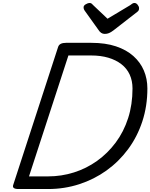

<svg xmlns="http://www.w3.org/2000/svg" viewBox="-20 -1271 1011 1291"><path d="M104 0Q59 0 69 -28L371 -956Q376 -970 389 -976.5Q402 -983 424 -983H594Q689 -983 759.5 -959.5Q830 -936 877 -894Q924 -852 947.5 -796.5Q971 -741 971 -676Q971 -558 937 -454.5Q903 -351 841 -267.5Q779 -184 696 -124.5Q613 -65 513 -32.5Q413 0 304 0ZM175 -85H304Q393 -85 477 -111.5Q561 -138 632.5 -189Q704 -240 758 -312.5Q812 -385 841.5 -476.5Q871 -568 871 -676Q871 -728 852 -769.5Q833 -811 796 -839.5Q759 -868 708 -883Q657 -898 593 -898H440ZM884 -1251Q896 -1251 905.5 -1239Q915 -1227 915 -1216Q915 -1206 912 -1201Q909 -1196 904 -1192L742 -1066Q726 -1054 713 -1048.5Q700 -1043 684 -1043Q671 -1043 660.5 -1050Q650 -1057 642 -1070L549 -1200Q544 -1208 543 -1213Q542 -1218 542 -1222Q542 -1234 557 -1242.5Q572 -1251 581 -1251Q592 -1251 597 -1246Q602 -1241 608 -1235L703 -1145L855 -1236Q861 -1240 868 -1245.5Q875 -1251 884 -1251Z"/></svg>

Font: Playwrite CZ
Style: Regular
Weight: 400
Designer: Veronika Burian, José Scaglione
Foundry: TypeTogether
Version: Version 1.002